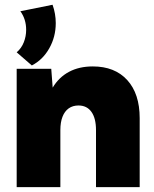

<svg xmlns="http://www.w3.org/2000/svg" viewBox="-20 -772 636 792"><path d="M111.3 -502 48.8 -556.2Q68.4 -572.8 78.1 -597.4Q87.9 -622.1 87.9 -648.9Q87.9 -692.9 64 -725.6L196.8 -752.4Q210 -715.3 210 -676.8Q210 -620.1 183.3 -572.8Q156.7 -525.4 111.3 -502ZM556.2 0H376V-235.4Q376 -284.2 357.2 -310.5Q338.4 -336.9 303.7 -336.9Q280.3 -336.9 263.4 -325Q246.6 -313 237.8 -290.3Q229 -267.6 229 -235.4V0H48.8V-488.3H191.4L197.3 -410.6Q223.1 -453.6 264.9 -475.8Q306.6 -498 362.8 -498Q453.6 -498 504.9 -441.7Q556.2 -385.3 556.2 -284.7Z"/></svg>

Font: Kumbh Sans Black
Style: Regular
Weight: 900
Version: Version 1.005